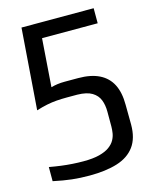

<svg xmlns="http://www.w3.org/2000/svg" viewBox="-124 -922 808 1010"><g transform="rotate(-15 279.5 -417.5)"><path d="M237 5Q186 5 141.5 0Q97 -5 41 -17V-94Q74 -88 104.5 -84Q135 -80 165.5 -78Q196 -76 225 -76Q278 -76 312.5 -85Q347 -94 367.5 -109Q388 -124 398 -142Q408 -160 411 -179Q414 -198 414 -215V-296Q414 -332 403 -360Q392 -388 364 -405Q336 -422 284 -423H227Q198 -423 171.5 -421Q145 -419 118 -413.5Q91 -408 59 -398L64 -464L92 -840H485V-758H182L163 -496Q180 -501 198.5 -503.5Q217 -506 238 -506H311Q380 -506 425.5 -483.5Q471 -461 493.5 -417Q516 -373 516 -306L517 -198Q517 -124 484 -79Q451 -34 388.5 -14.5Q326 5 237 5Z"/></g></svg>

Font: Matangi SemiBold
Style: Regular
Weight: 600
Designer: Prashant Pant
Foundry: The Graphic Ant
Version: Version 3.002